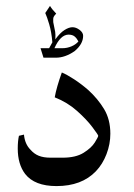

<svg xmlns="http://www.w3.org/2000/svg" viewBox="-20 -623 453 649"><path d="M304 -44Q256 6 171 6Q97 6 65 -35Q40 -68 40 -121Q40 -146 44 -164L61 -168Q64 -136 83 -117Q95 -103 111 -96.5Q127 -90 151 -90H192Q236 -90 262.5 -106.5Q289 -123 300.5 -141.5Q312 -160 312 -164Q312 -167 292.5 -193Q273 -219 240.5 -248Q208 -277 165 -294Q171 -328 189 -378Q206 -371 230.5 -355Q255 -339 278 -319Q311 -289 332 -254Q353 -219 353 -171Q353 -136 340 -102Q327 -68 304 -44ZM170 -577Q164 -571 161.5 -566Q159 -561 160 -548Q165 -525 166.5 -515.5Q168 -506 167 -490Q183 -512 198 -521.5Q213 -531 225 -531Q237 -531 249 -522Q261 -513 261 -502Q261 -474 232 -450Q200 -428 169 -428H127L117 -460H146L157 -480Q154 -515 146.5 -540.5Q139 -566 133 -579L149 -603Q157 -590 170 -577ZM211 -506Q184 -505 164 -460H190Q207 -460 222 -466.5Q237 -473 245 -483Q240 -493 232.5 -499.5Q225 -506 211 -506Z"/></svg>

Font: Mirza
Style: Regular
Weight: 400
Designer: Arabic design by Kourosh Beigpour, Latin design by Eduardo Tunni, engineering by Lasse Fister
Version: Version 1.000